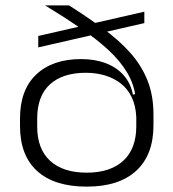

<svg xmlns="http://www.w3.org/2000/svg" viewBox="-20 -682 646 715"><path d="M303 13Q182.5 13 118.5 -45Q54.5 -103 54.5 -213V-240.5Q54.5 -347.5 115.2 -404.8Q176 -462 282 -462Q333.5 -462 374.2 -446.5Q415 -431 441 -401.2Q467 -371.5 475 -329.5L493 -334L487.5 -246Q485.5 -288.5 470.5 -319.8Q455.5 -351 430 -371Q404.5 -391 371.2 -401Q338 -411 300 -411Q213.5 -411 166 -367.8Q118.5 -324.5 118.5 -240.5V-211Q118.5 -127 166.8 -83Q215 -39 303 -39Q391 -39 439.2 -83.5Q487.5 -128 487.5 -212Q487.5 -226.5 487.5 -240Q487.5 -253.5 487.5 -268Q486.5 -284 486 -294.2Q485.5 -304.5 485.5 -317.5Q479.5 -368 453.8 -411.2Q428 -454.5 384.8 -494.8Q341.5 -535 282 -575.8Q222.5 -616.5 148.5 -661.5V-662H237Q306 -618 363.5 -576Q421 -534 463 -487.8Q505 -441.5 528.2 -385Q551.5 -328.5 551.5 -255.5V-215.5Q551.5 -105 487.2 -46Q423 13 303 13ZM122.5 -505.5V-548L517.5 -638.5V-596Z"/></svg>

Font: Anek Gujarati SemiExpanded Light
Style: Regular
Weight: 300
Width: 6
Designer: Mrunmayee Ghaisas (Gujarati), Yesha Goshar (Latin)
Foundry: Ek Type
Version: Version 1.003